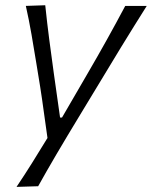

<svg xmlns="http://www.w3.org/2000/svg" viewBox="-20 -518 580 732"><path d="M43 194.5Q74 148.5 103.5 101.2Q133 54 161 8Q154 -40.5 147.2 -90.5Q140.5 -140.5 133 -188L118.5 -277Q110 -330.5 100.2 -386.2Q90.5 -442 78.5 -495.5L152.5 -498Q159.5 -431 167.8 -367.2Q176 -303.5 185.5 -236L209 -70H216.5L313.5 -237Q352 -303 387.5 -366.8Q423 -430.5 457.5 -495.5H539.5Q514 -455 490.8 -417.8Q467.5 -380.5 440.2 -335.8Q413 -291 375.5 -229L291 -89.5Q233 6 194.2 72Q155.5 138 125.5 192Z"/></svg>

Font: Commissioner Flair Light
Style: Italic
Weight: 300
Italic angle: -12°
Designer: Kostas Bartsokas
Foundry: Kostas Bartsokas
Version: Version 1.000; ttfautohint (v1.8.3)